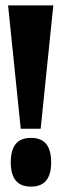

<svg xmlns="http://www.w3.org/2000/svg" viewBox="-20 -680 228 713"><path d="M10 -660H178L131 -202H57ZM20 -77Q20 -123 38.5 -145.5Q57 -168 95 -168Q133 -168 151.5 -145.5Q170 -123 170 -77Q170 -32 151.5 -9.5Q133 13 95 13Q57 13 38.5 -9.5Q20 -32 20 -77Z"/></svg>

Font: Bricolage Grotesque 96pt Condensed ExBd
Style: Regular
Weight: 800
Width: 3
Designer: Mathieu Triay
Foundry: Atelier Triay
Version: Version 1.001;Glyphs 3.2 (3207)